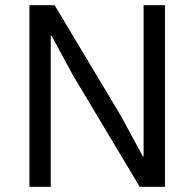

<svg xmlns="http://www.w3.org/2000/svg" viewBox="-20 -718 747 738"><path d="M262 -426 178 -581H175V0H93V-698H190L445 -272L529 -117H532V-698H614V0H517Z"/></svg>

Font: IBM Plex Sans Arabic
Style: Regular
Weight: 400
Designer: Mike Abbink, Paul van der Laan, Pieter van Rosmalen, Wael Morcos, Khajak Apelian
Foundry: Bold Monday
Version: Version 1.005